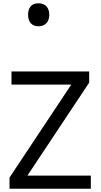

<svg xmlns="http://www.w3.org/2000/svg" viewBox="-20 -1149 612 1169"><path d="M533 0H38V-68L414 -634H50V-714H523V-646L147 -80H533ZM214 -989Q185 -989 168 -1007Q151 -1025 151 -1059Q151 -1092 167 -1110.5Q183 -1129 214 -1129Q246 -1129 263 -1110Q280 -1091 280 -1059Q280 -1026 262 -1007.5Q244 -989 214 -989Z"/></svg>

Font: Noto Sans Tifinagh Air
Style: Regular
Weight: 400
Designer: JamraPatel
Foundry: JamraPatel LLC
Version: Version 2.006; ttfautohint (v1.8.4.7-5d5b)